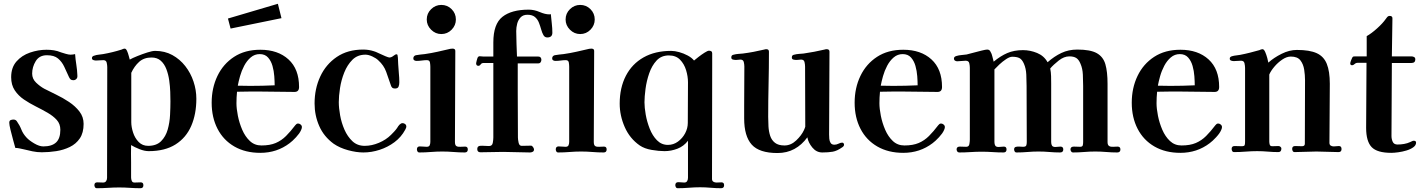

<svg xmlns="http://www.w3.org/2000/svg" viewBox="-20 -802 7507 1015"><path d="M422 -147Q422 -184 400 -212.5Q378 -241 345 -263Q312 -285 276.5 -302Q241 -319 214 -333Q192 -345 171 -365Q150 -385 150 -413Q150 -448 169 -479Q188 -510 228 -510Q266 -510 286.5 -493Q307 -476 319.5 -449.5Q332 -423 345 -394Q349 -386 353.5 -382Q358 -378 368 -378Q377 -378 383.5 -384.5Q390 -391 389 -401V-404Q388 -432 383.5 -460Q379 -488 377 -516Q365 -513 352 -513Q343 -513 327.5 -517.5Q312 -522 303 -525Q284 -533 265 -536Q246 -539 226 -539Q182 -539 138.5 -524Q95 -509 67 -477Q39 -445 39 -394Q39 -353 58 -324.5Q77 -296 106.5 -276Q136 -256 169 -239.5Q202 -223 231.5 -206Q261 -189 280 -168Q299 -147 299 -116Q299 -70 276.5 -49Q254 -28 209 -28Q188 -28 161.5 -43.5Q135 -59 121 -74Q102 -94 93 -117Q84 -140 69 -161Q63 -170 51 -170Q43 -170 36 -167Q29 -164 29 -153Q29 -142 35.5 -115.5Q42 -89 49.5 -61.5Q57 -34 61 -20Q72 -20 83 -17.5Q94 -15 104 -13Q128 -7 152 -2Q176 3 201 3Q239 3 277.5 -3Q316 -9 349 -25Q382 -41 402 -70.5Q422 -100 422 -147Z M881 -266Q881 -235 879 -194.5Q877 -154 866.5 -117Q856 -80 831.5 -55.5Q807 -31 763 -31Q733 -31 713 -51.5Q693 -72 683.5 -101.5Q674 -131 674 -156V-417Q690 -452 715.5 -475Q741 -498 781 -498Q811 -498 830 -481Q849 -464 859.5 -436.5Q870 -409 874.5 -377.5Q879 -346 880 -316.5Q881 -287 881 -266ZM1018 -280Q1018 -326 1003 -371Q988 -416 959.5 -452.5Q931 -489 891 -511Q851 -533 800 -533Q785 -533 758.5 -524.5Q732 -516 706 -505.5Q680 -495 666 -487Q664 -493 660.5 -507Q657 -521 651.5 -533Q646 -545 639 -545Q635 -545 631 -543.5Q627 -542 623 -540Q576 -525 525 -516Q514 -514 502 -513Q490 -512 479 -508Q474 -507 470 -504Q466 -501 466 -495Q466 -487 473.5 -484.5Q481 -482 487 -482Q497 -482 506.5 -483Q516 -484 526 -484Q541 -484 544 -471Q547 -458 547 -447Q547 -301 546.5 -154.5Q546 -8 546 138Q546 148 541 155.5Q536 163 525 163Q518 163 510 162.5Q502 162 494 162Q479 162 479 177Q479 182 482 187.5Q485 193 492 193Q521 193 551 191Q581 189 610 189Q639 189 667 191Q695 193 723 193Q738 193 738 177Q738 162 724 162Q716 162 707.5 162.5Q699 163 691 163Q680 163 676.5 154Q673 145 673 136V55Q672 32 672.5 9.5Q673 -13 673 -35Q691 -24 717.5 -13.5Q744 -3 766 -3Q852 -3 908 -38.5Q964 -74 991 -136.5Q1018 -199 1018 -280Z M1432 -351Q1368 -348 1303 -348Q1287 -348 1270.5 -348.5Q1254 -349 1237 -349Q1241 -371 1249 -399.5Q1257 -428 1271 -454.5Q1285 -481 1305.5 -498.5Q1326 -516 1353 -516Q1381 -516 1397 -498Q1413 -480 1420.5 -453.5Q1428 -427 1430 -399Q1432 -371 1432 -351ZM1576 -130Q1576 -138 1569.5 -143.5Q1563 -149 1556 -149Q1551 -149 1547.5 -146.5Q1544 -144 1541 -140Q1516 -107 1492 -83Q1468 -59 1437.5 -46Q1407 -33 1362 -33Q1326 -33 1301 -56.5Q1276 -80 1260.5 -116Q1245 -152 1237.5 -190Q1230 -228 1230 -256Q1230 -287 1233 -317Q1265 -318 1297 -318Q1329 -318 1361 -318Q1405 -318 1449 -317Q1493 -316 1537 -316Q1561 -316 1561 -342Q1561 -437 1505 -488Q1449 -539 1356 -539Q1275 -539 1217.5 -501.5Q1160 -464 1129.5 -400.5Q1099 -337 1099 -259Q1099 -181 1130 -121Q1161 -61 1219 -27.5Q1277 6 1356 6Q1444 6 1511 -45Q1526 -56 1545 -76.5Q1564 -97 1571 -113Q1573 -116 1574.5 -121.5Q1576 -127 1576 -130ZM1468 -706 1449 -782 1185 -704 1199 -651Z M2128 -133Q2128 -141 2122 -146Q2116 -151 2108 -151Q2100 -151 2092 -143Q2088 -139 2085 -134.5Q2082 -130 2079 -125Q2072 -115 2063.5 -106Q2055 -97 2047 -89Q2021 -63 1983 -47Q1945 -31 1908 -31Q1869 -31 1843 -55.5Q1817 -80 1801 -116.5Q1785 -153 1778 -192.5Q1771 -232 1771 -262Q1771 -294 1777.5 -336.5Q1784 -379 1800 -419Q1816 -459 1843 -486Q1870 -513 1912 -513Q1928 -513 1948.5 -503.5Q1969 -494 1980 -483Q2009 -457 2021.5 -422.5Q2034 -388 2046 -352Q2048 -344 2053 -339Q2058 -334 2068 -334Q2083 -334 2087 -344Q2091 -354 2091 -367Q2091 -391 2088.5 -415Q2086 -439 2085 -463Q2084 -474 2084 -485.5Q2084 -497 2082 -507Q2082 -515 2076 -515Q2070 -515 2059.5 -506.5Q2049 -498 2038 -498Q2034 -498 2017 -505Q2000 -512 1982.5 -520.5Q1965 -529 1957 -531Q1930 -540 1900 -540Q1818 -540 1760.5 -501Q1703 -462 1673 -397.5Q1643 -333 1643 -255Q1643 -192 1667.5 -136Q1692 -80 1744 -42Q1776 -20 1820 -8Q1864 4 1901 4Q1944 4 1987 -10Q2030 -24 2065.5 -50.5Q2101 -77 2122 -116Q2124 -120 2126 -124.5Q2128 -129 2128 -133Z M2453 -12Q2453 -27 2439 -27Q2426 -27 2413.5 -26Q2401 -25 2393 -29.5Q2385 -34 2385 -52Q2385 -172 2386 -292.5Q2387 -413 2387 -533Q2387 -545 2372 -545Q2370 -545 2367 -544.5Q2364 -544 2361 -544Q2327 -536 2293.5 -528.5Q2260 -521 2225 -516Q2214 -515 2201.5 -513.5Q2189 -512 2178 -510Q2165 -506 2165 -493Q2165 -486 2170.5 -483Q2176 -480 2182 -480Q2196 -480 2210 -482Q2224 -484 2237 -484Q2251 -484 2253 -471.5Q2255 -459 2255 -449V-52Q2255 -42 2251.5 -34Q2248 -26 2236 -26Q2227 -26 2218 -27Q2209 -28 2199 -28Q2184 -28 2184 -12Q2184 -7 2187 -1.5Q2190 4 2197 4Q2227 4 2257.5 1.5Q2288 -1 2318 -1Q2348 -1 2378 1.5Q2408 4 2437 4Q2453 4 2453 -12ZM2390 -699Q2390 -731 2367.5 -753.5Q2345 -776 2313 -776Q2282 -776 2259 -753.5Q2236 -731 2236 -699Q2236 -668 2259 -645Q2282 -622 2313 -622Q2345 -622 2367.5 -645Q2390 -668 2390 -699Z M2900 -629Q2900 -653 2897 -678Q2894 -703 2892 -727Q2889 -726 2884 -726Q2862 -726 2833 -738.5Q2804 -751 2775 -751Q2684 -751 2636 -713Q2588 -675 2588 -578V-503H2537Q2528 -503 2518 -504.5Q2508 -506 2504 -495Q2503 -492 2500 -481.5Q2497 -471 2497 -468Q2497 -454 2509 -454Q2516 -454 2521 -461.5Q2526 -469 2536 -469H2588V-75Q2588 -63 2585 -46.5Q2582 -30 2565 -30Q2553 -30 2541 -31Q2529 -32 2517 -31Q2503 -29 2503 -14Q2503 3 2520 3Q2550 3 2580 2Q2610 1 2640 1Q2675 1 2710.5 2.5Q2746 4 2782 4Q2789 4 2796 0.5Q2803 -3 2803 -12Q2803 -17 2798 -24.5Q2793 -32 2787 -32Q2775 -32 2762.5 -31.5Q2750 -31 2738 -31Q2725 -31 2721.5 -48Q2718 -65 2718 -75Q2718 -134 2717.5 -194Q2717 -254 2717 -313V-467H2826Q2834 -467 2838 -473Q2842 -479 2842 -486Q2842 -493 2838 -498Q2834 -503 2826 -503H2713Q2712 -537 2710.5 -570.5Q2709 -604 2709 -638Q2709 -657 2714 -676.5Q2719 -696 2732 -710Q2745 -724 2768 -724Q2794 -724 2808 -712Q2822 -700 2829 -682Q2836 -664 2841 -646Q2846 -628 2853 -616Q2860 -604 2873 -604Q2900 -604 2900 -629Z M3187 -12Q3187 -27 3173 -27Q3160 -27 3147.5 -26Q3135 -25 3127 -29.5Q3119 -34 3119 -52Q3119 -172 3120 -292.5Q3121 -413 3121 -533Q3121 -545 3106 -545Q3104 -545 3101 -544.5Q3098 -544 3095 -544Q3061 -536 3027.5 -528.5Q2994 -521 2959 -516Q2948 -515 2935.5 -513.5Q2923 -512 2912 -510Q2899 -506 2899 -493Q2899 -486 2904.5 -483Q2910 -480 2916 -480Q2930 -480 2944 -482Q2958 -484 2971 -484Q2985 -484 2987 -471.5Q2989 -459 2989 -449V-52Q2989 -42 2985.5 -34Q2982 -26 2970 -26Q2961 -26 2952 -27Q2943 -28 2933 -28Q2918 -28 2918 -12Q2918 -7 2921 -1.5Q2924 4 2931 4Q2961 4 2991.5 1.5Q3022 -1 3052 -1Q3082 -1 3112 1.5Q3142 4 3171 4Q3187 4 3187 -12ZM3124 -699Q3124 -731 3101.5 -753.5Q3079 -776 3047 -776Q3016 -776 2993 -753.5Q2970 -731 2970 -699Q2970 -668 2993 -645Q3016 -622 3047 -622Q3079 -622 3101.5 -645Q3124 -668 3124 -699Z M3617 -367Q3617 -313 3616.5 -259Q3616 -205 3616 -152Q3616 -124 3602 -97.5Q3588 -71 3564 -53.5Q3540 -36 3511 -36Q3477 -36 3453 -60.5Q3429 -85 3414.5 -122Q3400 -159 3393.5 -196.5Q3387 -234 3387 -261Q3387 -290 3392.5 -332Q3398 -374 3412 -414.5Q3426 -455 3451 -482Q3476 -509 3516 -509Q3553 -509 3575 -486.5Q3597 -464 3607 -431Q3617 -398 3617 -367ZM3808 177Q3808 162 3794 162Q3787 162 3780.5 162.5Q3774 163 3767 163Q3758 163 3751 158.5Q3744 154 3744 144L3745 -459V-520Q3745 -528 3740 -531Q3735 -534 3728 -534Q3721 -534 3704.5 -523.5Q3688 -513 3672 -500.5Q3656 -488 3649 -482Q3637 -497 3615.5 -508.5Q3594 -520 3570.5 -526.5Q3547 -533 3528 -533Q3443 -533 3382 -498.5Q3321 -464 3288.5 -401Q3256 -338 3256 -254Q3256 -191 3282.5 -130.5Q3309 -70 3362 -33Q3387 -16 3425 -9.5Q3463 -3 3493 -3Q3528 -3 3561.5 -16Q3595 -29 3617 -58V138Q3617 148 3612.5 155.5Q3608 163 3597 163Q3590 163 3582 162Q3574 161 3566 161Q3550 161 3550 177Q3550 182 3553 187.5Q3556 193 3563 193Q3592 193 3622 190.5Q3652 188 3681 188Q3709 188 3736.5 190.5Q3764 193 3792 193Q3808 193 3808 177Z M4442 -37Q4442 -41 4439.5 -44.5Q4437 -48 4432 -48Q4424 -48 4413 -42.5Q4402 -37 4391 -37Q4377 -37 4371 -46.5Q4365 -56 4364 -68.5Q4363 -81 4363 -91Q4363 -201 4364 -310.5Q4365 -420 4365 -529Q4365 -542 4350 -542Q4347 -542 4344.5 -541.5Q4342 -541 4339 -540Q4284 -527 4228 -519Q4216 -518 4203 -517Q4190 -516 4179 -513Q4173 -512 4169.5 -509Q4166 -506 4166 -498Q4166 -489 4174.5 -487Q4183 -485 4190 -485Q4197 -485 4203 -486Q4209 -487 4215 -487Q4230 -487 4233 -474Q4236 -461 4236 -450Q4236 -371 4236.5 -291.5Q4237 -212 4237 -132Q4237 -131 4234 -123.5Q4231 -116 4230 -114Q4217 -86 4189 -59.5Q4161 -33 4127 -33Q4095 -33 4077 -47Q4059 -61 4051.5 -84Q4044 -107 4042.5 -133.5Q4041 -160 4041 -184Q4041 -270 4043 -356.5Q4045 -443 4045 -529Q4045 -542 4031 -542Q4026 -542 4020 -540Q3962 -526 3907 -519Q3896 -518 3883 -517Q3870 -516 3859 -513Q3853 -512 3849.5 -509Q3846 -506 3846 -498Q3846 -489 3855 -487Q3864 -485 3871 -485Q3877 -485 3882.5 -486Q3888 -487 3894 -487Q3909 -487 3912 -474Q3915 -461 3915 -450Q3915 -398 3914.5 -346.5Q3914 -295 3914 -243V-176Q3914 -82 3954 -37.5Q3994 7 4090 7Q4140 7 4179.5 -14.5Q4219 -36 4248 -76Q4253 -48 4274.5 -22Q4296 4 4327 4Q4359 4 4382 0Q4405 -4 4432 -23Q4442 -29 4442 -37Z M4831 -351Q4767 -348 4702 -348Q4686 -348 4669.5 -348.5Q4653 -349 4636 -349Q4640 -371 4648 -399.5Q4656 -428 4670 -454.5Q4684 -481 4704.5 -498.5Q4725 -516 4752 -516Q4780 -516 4796 -498Q4812 -480 4819.5 -453.5Q4827 -427 4829 -399Q4831 -371 4831 -351ZM4975 -130Q4975 -138 4968.5 -143.5Q4962 -149 4955 -149Q4950 -149 4946.5 -146.5Q4943 -144 4940 -140Q4915 -107 4891 -83Q4867 -59 4836.5 -46Q4806 -33 4761 -33Q4725 -33 4700 -56.5Q4675 -80 4659.5 -116Q4644 -152 4636.5 -190Q4629 -228 4629 -256Q4629 -287 4632 -317Q4664 -318 4696 -318Q4728 -318 4760 -318Q4804 -318 4848 -317Q4892 -316 4936 -316Q4960 -316 4960 -342Q4960 -437 4904 -488Q4848 -539 4755 -539Q4674 -539 4616.5 -501.5Q4559 -464 4528.5 -400.5Q4498 -337 4498 -259Q4498 -181 4529 -121Q4560 -61 4618 -27.5Q4676 6 4755 6Q4843 6 4910 -45Q4925 -56 4944 -76.5Q4963 -97 4970 -113Q4972 -116 4973.5 -121.5Q4975 -127 4975 -130Z M5903 -12Q5903 -27 5888 -27Q5877 -27 5864.5 -26Q5852 -25 5843.5 -30Q5835 -35 5835 -51Q5835 -128 5835 -205Q5835 -282 5835 -359Q5835 -423 5823.5 -462.5Q5812 -502 5778 -521Q5744 -540 5675 -540Q5629 -540 5591 -522Q5553 -504 5518 -473Q5499 -507 5462.5 -522Q5426 -537 5388 -537Q5341 -537 5305 -521.5Q5269 -506 5233 -476Q5229 -489 5226 -503.5Q5223 -518 5216 -529Q5211 -540 5199 -540Q5191 -540 5169 -534.5Q5147 -529 5124.5 -523Q5102 -517 5090 -514Q5077 -512 5063 -511Q5049 -510 5036 -506Q5032 -505 5027.5 -502Q5023 -499 5023 -492Q5023 -485 5028.5 -481.5Q5034 -478 5040 -478Q5051 -478 5062.5 -479.5Q5074 -481 5085 -481Q5101 -481 5104 -468Q5107 -455 5107 -444Q5107 -349 5107 -254Q5107 -159 5107 -64Q5107 -54 5104.5 -40Q5102 -26 5088 -26Q5079 -26 5070.5 -26.5Q5062 -27 5054 -27Q5037 -27 5037 -12Q5037 -7 5040.5 -1.5Q5044 4 5051 4Q5081 4 5110.5 2Q5140 0 5170 0Q5199 0 5227.5 2Q5256 4 5285 4Q5301 4 5301 -12Q5301 -27 5287 -27Q5280 -27 5273 -26Q5266 -25 5259 -25Q5246 -25 5241.5 -32Q5237 -39 5237 -51Q5237 -147 5237 -243Q5237 -339 5237 -435Q5246 -445 5263 -461Q5280 -477 5299 -489.5Q5318 -502 5331 -502Q5355 -502 5369 -495Q5383 -488 5393 -465Q5404 -440 5405.5 -407.5Q5407 -375 5407 -348Q5407 -274 5407.5 -199.5Q5408 -125 5408 -51Q5408 -39 5405 -32.5Q5402 -26 5388 -26Q5382 -26 5370.5 -27Q5359 -28 5350 -25.5Q5341 -23 5341 -12Q5341 -7 5344 -1.5Q5347 4 5354 4Q5383 4 5412 1.5Q5441 -1 5470 -1Q5499 -1 5527.5 1.5Q5556 4 5584 4Q5601 4 5601 -12Q5601 -27 5586 -27Q5579 -27 5572.5 -26Q5566 -25 5559 -25Q5546 -25 5541.5 -32Q5537 -39 5537 -51Q5537 -128 5537 -205Q5537 -282 5537 -359Q5537 -379 5536.5 -399.5Q5536 -420 5532 -440Q5549 -460 5577 -482Q5605 -504 5633 -504Q5656 -504 5669.5 -495.5Q5683 -487 5692 -465Q5703 -440 5704.5 -407.5Q5706 -375 5706 -348V-51Q5706 -41 5704 -33.5Q5702 -26 5690 -26Q5682 -26 5673.5 -26.5Q5665 -27 5657 -27Q5639 -27 5639 -12Q5639 -7 5642.5 -1.5Q5646 4 5652 4Q5682 4 5711.5 1.5Q5741 -1 5770 -1Q5799 -1 5828 1.5Q5857 4 5886 4Q5903 4 5903 -12Z M6296 -351Q6232 -348 6167 -348Q6151 -348 6134.5 -348.5Q6118 -349 6101 -349Q6105 -371 6113 -399.5Q6121 -428 6135 -454.5Q6149 -481 6169.5 -498.5Q6190 -516 6217 -516Q6245 -516 6261 -498Q6277 -480 6284.5 -453.5Q6292 -427 6294 -399Q6296 -371 6296 -351ZM6440 -130Q6440 -138 6433.5 -143.5Q6427 -149 6420 -149Q6415 -149 6411.5 -146.5Q6408 -144 6405 -140Q6380 -107 6356 -83Q6332 -59 6301.5 -46Q6271 -33 6226 -33Q6190 -33 6165 -56.5Q6140 -80 6124.5 -116Q6109 -152 6101.5 -190Q6094 -228 6094 -256Q6094 -287 6097 -317Q6129 -318 6161 -318Q6193 -318 6225 -318Q6269 -318 6313 -317Q6357 -316 6401 -316Q6425 -316 6425 -342Q6425 -437 6369 -488Q6313 -539 6220 -539Q6139 -539 6081.5 -501.5Q6024 -464 5993.5 -400.5Q5963 -337 5963 -259Q5963 -181 5994 -121Q6025 -61 6083 -27.5Q6141 6 6220 6Q6308 6 6375 -45Q6390 -56 6409 -76.5Q6428 -97 6435 -113Q6437 -116 6438.5 -121.5Q6440 -127 6440 -130Z M7072 -14Q7072 -30 7058 -30Q7051 -30 7044.5 -29Q7038 -28 7031 -28Q7021 -28 7014.5 -32.5Q7008 -37 7008 -47Q7008 -125 7009 -203Q7010 -281 7010 -359Q7010 -425 6994 -464.5Q6978 -504 6940.5 -521Q6903 -538 6836 -538Q6796 -538 6755 -517.5Q6714 -497 6685 -471Q6684 -478 6679.5 -495Q6675 -512 6668.5 -527Q6662 -542 6654 -542Q6650 -542 6646 -540.5Q6642 -539 6638 -537Q6613 -530 6587.5 -523.5Q6562 -517 6536 -512Q6526 -510 6515 -509Q6504 -508 6494 -505Q6489 -504 6485 -501Q6481 -498 6481 -492Q6481 -484 6488.5 -481.5Q6496 -479 6502 -479Q6512 -479 6521.5 -480Q6531 -481 6541 -481Q6556 -481 6559 -467.5Q6562 -454 6562 -443Q6562 -382 6562 -321Q6562 -260 6562 -199V-54Q6562 -41 6560 -35Q6558 -29 6544 -29Q6534 -29 6525 -29.5Q6516 -30 6507 -30Q6491 -30 6491 -15Q6491 -9 6494 -3.5Q6497 2 6504 2Q6535 2 6565.5 -0.5Q6596 -3 6626 -3Q6655 -3 6682.5 -0.5Q6710 2 6738 2Q6754 2 6754 -17Q6754 -22 6749 -26Q6744 -30 6739 -30Q6731 -30 6722.5 -29.5Q6714 -29 6706 -29Q6695 -29 6692.5 -37Q6690 -45 6690 -54V-408Q6698 -427 6716.5 -449Q6735 -471 6758.5 -487Q6782 -503 6804 -503Q6839 -503 6854.5 -483Q6870 -463 6874.5 -434Q6879 -405 6879 -378Q6879 -294 6878.5 -210Q6878 -126 6878 -42Q6878 -29 6863 -29Q6854 -29 6845 -29.5Q6836 -30 6827 -30Q6811 -30 6811 -15Q6811 -9 6814 -3.5Q6817 2 6824 2Q6853 2 6882 0.5Q6911 -1 6939 -1Q6968 -1 6997.5 0.5Q7027 2 7056 2Q7072 2 7072 -14Z M7466 -48Q7466 -58 7454 -58Q7449 -58 7444.5 -55.5Q7440 -53 7435 -51Q7420 -44 7402.5 -41Q7385 -38 7368 -38Q7349 -38 7342.5 -52.5Q7336 -67 7336 -83L7338 -469H7441Q7462 -469 7462 -488Q7462 -497 7455.5 -500.5Q7449 -504 7441 -504H7338L7341 -704Q7342 -718 7326 -718Q7319 -718 7314 -712.5Q7309 -707 7306 -702Q7290 -679 7260 -652Q7230 -625 7205 -611V-504H7143Q7137 -504 7134 -503Q7131 -502 7128 -496Q7126 -493 7122 -482Q7118 -471 7118 -467Q7118 -457 7128 -457Q7134 -457 7141 -463.5Q7148 -470 7158 -470H7204Q7204 -384 7203 -298Q7202 -212 7202 -126Q7202 -55 7231 -24.5Q7260 6 7335 6Q7350 6 7372 3Q7394 0 7415.5 -6.5Q7437 -13 7451.5 -23.5Q7466 -34 7466 -48Z"/></svg>

Font: UoqMunThenKhung
Style: Regular
Weight: 400
Designer: Font-Kai, 金井和夫, 宇文滿月
Foundry: Kazuo Kanai, Moonlit Owen
Version: Version 1.197